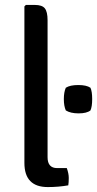

<svg xmlns="http://www.w3.org/2000/svg" viewBox="-20 -755 394 779"><path d="M212 -73H251Q259 -51 259 -33Q259 -15 257 -3Q217 4 174 4Q79 4 79 -94V-729L85 -735H121Q151 -735 162 -721Q173 -707 173 -673V-117Q173 -73 212 -73ZM247 -399Q264 -410 297.5 -410Q331 -410 347 -399Q354 -384 354 -353Q354 -322 347 -307Q332 -295 299 -295Q266 -295 247 -307Q239 -325 239 -353Q239 -381 247 -399Z"/></svg>

Font: Signika Negative
Style: Regular
Weight: 400
Designer: Anna Giedrys
Foundry: Anna Giedrys
Version: Version 1.001